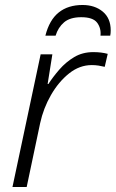

<svg xmlns="http://www.w3.org/2000/svg" viewBox="-20 -750 464 770"><path d="M30 0 143 -532H190L171 -413H174Q192 -441 218 -471Q244 -501 277.5 -521Q311 -541 354 -541Q387 -541 412 -534L400 -482Q388 -485 375 -487Q362 -489 348 -489Q299 -489 257 -455.5Q215 -422 184.5 -369Q154 -316 141 -256L87 0ZM162 -607Q178 -670 215.5 -700Q253 -730 311 -730Q360 -730 392 -703.5Q424 -677 424 -628Q424 -616 422 -607H383Q386 -637 369.5 -659Q353 -681 306 -681Q261 -681 237 -660.5Q213 -640 203 -607Z"/></svg>

Font: Noto Sans Light
Style: Italic
Weight: 300
Italic angle: -12°
Designer: Monotype Design Team
Foundry: Monotype Imaging Inc.
Version: Version 2.013; ttfautohint (v1.8.4.7-5d5b)